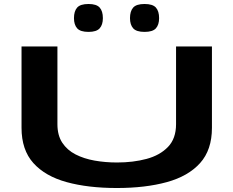

<svg xmlns="http://www.w3.org/2000/svg" viewBox="-20 -933 1171 963"><path d="M88 -292V-700H268V-310Q268 -254 292.5 -217Q317 -180 359 -158.5Q401 -137 454.5 -127.5Q508 -118 567 -118Q648 -118 715 -136Q782 -154 822.5 -196Q863 -238 863 -310V-700H1043V-292Q1043 -181 983.5 -115Q924 -49 816.5 -19.5Q709 10 566 10Q422 10 314.5 -19.5Q207 -49 147.5 -115Q88 -181 88 -292ZM705 -773Q664 -773 648 -791Q632 -809 632 -842Q632 -877 648 -895Q664 -913 705 -913Q746 -913 762 -895Q778 -877 778 -842Q778 -809 762 -791Q746 -773 705 -773ZM424 -773Q383 -773 367 -791Q351 -809 351 -842Q351 -877 367 -895Q383 -913 424 -913Q464 -913 480 -895Q496 -877 496 -842Q496 -809 480 -791Q464 -773 424 -773Z"/></svg>

Font: Georama ExtraExtended SemiBold
Style: Regular
Weight: 600
Width: 8
Designer: Jean-Baptiste Levee
Foundry: Production Type
Version: Version 1.000